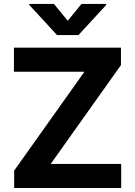

<svg xmlns="http://www.w3.org/2000/svg" viewBox="-20 -947 681 967"><path d="M51.4 -87.8 405.3 -585.8H50.2V-707H589.2V-619.2L235.3 -121.2H590.4V0H51.4ZM321.2 -842.5 390.3 -927.1H514.6V-921.8L375.3 -770.5H267.1L127.8 -921.8V-927.1H251.7Z"/></svg>

Font: Pretendard GOV Variable
Style: Regular
Weight: 400
Designer: Base glyphs from Inter by Rasmus Andersson; Hangul glyphs from Noto Sans CJK(Source Han Sans) by Jang Soo-young and Kang
Foundry: Kil Hyung-jin
Version: Version 1.307;Glyphs 3.2 (3192)